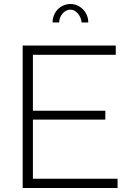

<svg xmlns="http://www.w3.org/2000/svg" viewBox="-20 -937 652 957"><path d="M331 -889Q309 -889 292 -869.5Q275 -850 275 -825H242Q242 -844 249 -861Q256 -878 268 -890.5Q280 -903 296.5 -910Q313 -917 331 -917Q349 -917 365 -910Q381 -903 393.5 -890.5Q406 -878 413 -861Q420 -844 420 -825H387Q384 -852 367.5 -870.5Q351 -889 331 -889ZM566 -46V0H93V-710H557V-664H144V-385H505V-341H144V-46Z"/></svg>

Font: Oxford Sans
Style: Regular
Weight: 300
Designer: Matt McInerney, Pablo Impallari, Rodrigo Fuenzalida
Foundry: Matt McInerney, Pablo Impallari, Rodrigo Fuenzalida
Version: Version 3.000g; ttfautohint (v1.5) -l 8 -r 28 -G 28 -x 14 -D